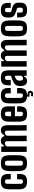

<svg xmlns="http://www.w3.org/2000/svg" viewBox="1844 -2494 801 4530"><g transform="rotate(-90 2245.0 -228.5)"><path d="M45 -155Q44 -177 43.5 -215.5Q43 -254 43 -297.5Q43 -341 43.5 -380Q44 -419 45 -444Q51 -533 93 -571Q135 -609 227 -609Q319 -609 360.5 -571.5Q402 -534 406 -449Q406 -431 406 -408Q406 -385 405 -376H279Q280 -387 280 -404Q280 -421 280 -438Q280 -455 279 -463Q278 -490 266 -501Q254 -512 227 -512Q199 -512 187 -501Q175 -490 174 -463Q170 -301 174 -141Q175 -112 187.5 -100Q200 -88 229 -88Q255 -88 266.5 -100Q278 -112 279 -141Q280 -155 280 -177Q280 -199 279 -226H405Q406 -217 406 -194.5Q406 -172 406 -155Q402 -67 360.5 -29Q319 9 229 9Q135 9 92.5 -29Q50 -67 45 -155Z M661 9Q595 9 555 -9Q515 -27 496.5 -67.5Q478 -108 474 -174Q474 -197 473 -229.5Q472 -262 472 -298.5Q472 -335 472.5 -368.5Q473 -402 474 -427Q478 -492 496.5 -532Q515 -572 554.5 -590.5Q594 -609 661 -609Q729 -609 768.5 -590.5Q808 -572 826 -532Q844 -492 847 -427Q849 -396 849.5 -349Q850 -302 849.5 -254Q849 -206 847 -174Q844 -109 826 -68.5Q808 -28 768.5 -9.5Q729 9 661 9ZM661 -88Q692 -88 705 -101.5Q718 -115 718 -142Q723 -300 718 -459Q718 -486 705 -499Q692 -512 661 -512Q632 -512 618 -499Q604 -486 603 -459Q598 -300 603 -142Q605 -88 661 -88Z M926 0V-600H1055V-538H1078Q1097 -573 1119.5 -591Q1142 -609 1186 -609Q1228 -609 1256.5 -590.5Q1285 -572 1298 -530H1319Q1338 -564 1364 -586.5Q1390 -609 1435 -609Q1493 -609 1524 -573Q1555 -537 1556 -453L1558 0H1429L1427 -464Q1426 -515 1380 -515Q1359 -515 1338.5 -500.5Q1318 -486 1308 -465L1309 0H1180L1179 -464Q1178 -515 1131 -515Q1109 -515 1087 -502.5Q1065 -490 1055 -467V0Z M1875 -226H2001Q2002 -217 2002 -194.5Q2002 -172 2002 -155Q1998 -67 1957 -29Q1916 9 1825 9Q1731 9 1688.5 -29Q1646 -67 1641 -155Q1640 -177 1639.5 -215.5Q1639 -254 1639 -297.5Q1639 -341 1639.5 -380Q1640 -419 1641 -444Q1647 -533 1689.5 -571Q1732 -609 1824 -609Q1915 -609 1956.5 -571.5Q1998 -534 2002 -449Q2002 -436 2002.5 -408Q2003 -380 2002.5 -345Q2002 -310 2001 -278H1768Q1768 -243 1769 -209Q1770 -175 1770 -141Q1771 -112 1783.5 -100Q1796 -88 1825 -88Q1851 -88 1862.5 -100Q1874 -112 1875 -141Q1877 -170 1875 -226ZM1824 -512Q1795 -512 1783 -500.5Q1771 -489 1770 -463Q1770 -438 1769.5 -415Q1769 -392 1768 -368H1876Q1876 -401 1875.5 -427.5Q1875 -454 1875 -463Q1874 -489 1862 -500.5Q1850 -512 1824 -512Z M2073 -155Q2072 -177 2071.5 -215.5Q2071 -254 2071 -297.5Q2071 -341 2071.5 -380Q2072 -419 2073 -444Q2079 -533 2121 -571Q2163 -609 2255 -609Q2347 -609 2388.5 -571.5Q2430 -534 2434 -449Q2434 -431 2434 -408Q2434 -385 2433 -376H2307Q2308 -387 2308 -404Q2308 -421 2308 -438Q2308 -455 2307 -463Q2306 -490 2294 -501Q2282 -512 2255 -512Q2227 -512 2215 -501Q2203 -490 2202 -463Q2198 -301 2202 -141Q2203 -112 2215.5 -100Q2228 -88 2257 -88Q2283 -88 2294.5 -100Q2306 -112 2307 -141Q2308 -155 2308 -177Q2308 -199 2307 -226H2433Q2434 -217 2434 -194.5Q2434 -172 2434 -155Q2430 -67 2388.5 -29Q2347 9 2257 9Q2163 9 2120.5 -29Q2078 -67 2073 -155ZM2293 152Q2259 152 2235 145L2246 104Q2261 106 2293 106Q2317 106 2317 88Q2317 65 2293 65H2236L2230 59V-9H2277V23H2293Q2367 23 2367 88Q2367 152 2293 152Z M2608 8Q2546 8 2516.5 -23.5Q2487 -55 2481 -129Q2480 -138 2480 -151Q2480 -164 2481 -174Q2486 -234 2517 -269.5Q2548 -305 2623 -335Q2648 -346 2672.5 -354Q2697 -362 2724 -369V-459Q2723 -485 2713 -498.5Q2703 -512 2673 -512Q2647 -512 2636.5 -501Q2626 -490 2624 -463Q2624 -455 2624 -438Q2624 -421 2624 -403.5Q2624 -386 2624 -376H2499Q2498 -384 2497.5 -407.5Q2497 -431 2498 -449Q2501 -533 2540 -571Q2579 -609 2676 -609Q2744 -609 2781.5 -590.5Q2819 -572 2834.5 -532Q2850 -492 2852 -428L2851 0H2722V-62H2705Q2689 -26 2667.5 -9Q2646 8 2608 8ZM2661 -85Q2682 -85 2697.5 -97Q2713 -109 2723 -130V-283Q2705 -279 2688 -272.5Q2671 -266 2655 -257Q2628 -243 2619 -222Q2610 -201 2608 -174Q2607 -155 2609 -139Q2613 -85 2661 -85Z M2939 0V-600H3068V-538H3091Q3110 -573 3132.5 -591Q3155 -609 3199 -609Q3241 -609 3269.5 -590.5Q3298 -572 3311 -530H3332Q3351 -564 3377 -586.5Q3403 -609 3448 -609Q3506 -609 3537 -573Q3568 -537 3569 -453L3571 0H3442L3440 -464Q3439 -515 3393 -515Q3372 -515 3351.5 -500.5Q3331 -486 3321 -465L3322 0H3193L3192 -464Q3191 -515 3144 -515Q3122 -515 3100 -502.5Q3078 -490 3068 -467V0Z M3841 9Q3775 9 3735 -9Q3695 -27 3676.5 -67.5Q3658 -108 3654 -174Q3654 -197 3653 -229.5Q3652 -262 3652 -298.5Q3652 -335 3652.5 -368.5Q3653 -402 3654 -427Q3658 -492 3676.5 -532Q3695 -572 3734.5 -590.5Q3774 -609 3841 -609Q3909 -609 3948.5 -590.5Q3988 -572 4006 -532Q4024 -492 4027 -427Q4029 -396 4029.5 -349Q4030 -302 4029.5 -254Q4029 -206 4027 -174Q4024 -109 4006 -68.5Q3988 -28 3948.5 -9.5Q3909 9 3841 9ZM3841 -88Q3872 -88 3885 -101.5Q3898 -115 3898 -142Q3903 -300 3898 -459Q3898 -486 3885 -499Q3872 -512 3841 -512Q3812 -512 3798 -499Q3784 -486 3783 -459Q3778 -300 3783 -142Q3785 -88 3841 -88Z M4269 9Q4180 9 4142 -29Q4104 -67 4100 -155Q4099 -172 4099.5 -194.5Q4100 -217 4101 -226H4214Q4213 -199 4213 -177Q4213 -155 4214 -141Q4215 -112 4229 -100Q4243 -88 4269 -88Q4300 -88 4314.5 -100Q4329 -112 4329 -141Q4329 -152 4329 -162.5Q4329 -173 4329 -183Q4329 -204 4321.5 -217Q4314 -230 4294 -235L4229 -254Q4166 -273 4131.5 -307.5Q4097 -342 4097 -408Q4097 -416 4097 -425Q4097 -434 4097 -443Q4097 -532 4137 -570.5Q4177 -609 4275 -609Q4364 -609 4401.5 -571.5Q4439 -534 4443 -449Q4443 -431 4442.5 -408Q4442 -385 4442 -376H4324Q4325 -387 4325 -404Q4325 -421 4325 -438Q4325 -455 4324 -463Q4323 -490 4312 -501Q4301 -512 4275 -512Q4246 -512 4235 -501Q4224 -490 4223 -463Q4222 -450 4222 -440Q4222 -430 4222 -419Q4222 -395 4229 -379.5Q4236 -364 4260 -358L4318 -343Q4382 -327 4415 -292Q4448 -257 4448 -190Q4448 -181 4448 -170.5Q4448 -160 4448 -151Q4447 -66 4406 -28.5Q4365 9 4269 9Z"/></g></svg>

Font: Big Shoulders Display ExtraBold
Style: Regular
Weight: 800
Designer: Patric King
Foundry: XO Type Co
Version: Version 1.000; ttfautohint (v1.8.2)